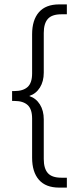

<svg xmlns="http://www.w3.org/2000/svg" viewBox="-20 -770 379 873"><path d="M126 -53V-231Q126 -274 105.5 -292.5Q85 -311 46 -311H35V-356H46Q85 -356 105.5 -374.5Q126 -393 126 -436V-614Q126 -679 157 -714.5Q188 -750 249 -750H284V-705H259Q216 -705 197.5 -684Q179 -663 179 -620V-440Q179 -400 161.5 -372Q144 -344 114 -334V-333Q144 -323 161.5 -295Q179 -267 179 -227V-47Q179 -4 197.5 17Q216 38 259 38H284V83H249Q188 83 157 47.5Q126 12 126 -53Z"/></svg>

Font: Pridi ExtraLight
Style: Regular
Weight: 275
Designer: Katatrad Team
Foundry: CadsonDemak
Version: Version 1.001